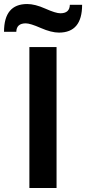

<svg xmlns="http://www.w3.org/2000/svg" viewBox="-61 -934 428 954"><path d="M232 -772Q194 -772 141.5 -795Q89 -818 67 -818Q21 -818 20 -776H-41Q-41 -914 74 -914Q113 -914 164.5 -891Q216 -868 239 -868Q285 -868 286 -910H347Q347 -772 232 -772ZM85 -700H220V0H85Z"/></svg>

Font: OVRPSS Recut ExtraBold
Style: Regular
Weight: 800
Designer: Giant Group
Foundry: Giant Group
Version: Version 1.001;hotconv 1.0.109;makeotfexe 2.5.65596